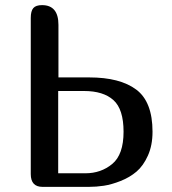

<svg xmlns="http://www.w3.org/2000/svg" viewBox="-20 -729 670 749"><path d="M208 -427H328Q448 -427 511.5 -379.5Q575 -332 575 -215Q575 -162 557 -122Q539 -82 512.5 -59.5Q486 -37 450.5 -23Q415 -9 385.5 -4.5Q356 0 326 0H146Q100 0 100 -50V-659Q100 -686 110 -697.5Q120 -709 144 -709Q208 -709 208 -632ZM207 -374V-53H313Q374 -53 418 -89.5Q462 -126 462 -215Q462 -303 422.5 -338.5Q383 -374 308 -374Z"/></svg>

Font: Marmelad
Style: Regular
Weight: 400
Designer: Manvel Shmavonyan
Foundry: Cyreal
Version: Version 1.001;PS 001.001;hotconv 1.0.88;makeotf.lib2.5.64775